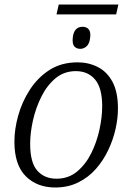

<svg xmlns="http://www.w3.org/2000/svg" viewBox="-20 -823 588 853"><path d="M231 -759 241 -803H506L496 -759ZM337 -606Q320 -606 310.5 -616.5Q301 -627 303 -652Q307 -704 347 -704Q364 -704 373.5 -693.5Q383 -683 381 -659Q378 -629 365 -617.5Q352 -606 337 -606ZM225 10Q145 10 94.5 -40Q44 -90 44 -194Q44 -249 61 -310Q78 -371 113 -425Q148 -479 200.5 -512.5Q253 -546 325 -546Q374 -546 415 -525Q456 -504 480 -459Q504 -414 504 -341Q504 -298 493.5 -250.5Q483 -203 461 -156.5Q439 -110 406 -72.5Q373 -35 327.5 -12.5Q282 10 225 10ZM231 -29Q284 -29 322.5 -61Q361 -93 385.5 -142.5Q410 -192 422 -247.5Q434 -303 434 -351Q434 -432 402.5 -469.5Q371 -507 317 -507Q265 -507 227 -475.5Q189 -444 164 -394Q139 -344 126.5 -288.5Q114 -233 114 -184Q114 -100 146 -64.5Q178 -29 231 -29Z"/></svg>

Font: Noto Serif Light
Style: Italic
Weight: 300
Italic angle: -12°
Designer: Monotype Design Team
Foundry: Monotype Imaging Inc.
Version: Version 2.013